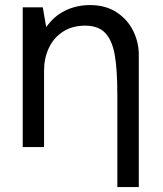

<svg xmlns="http://www.w3.org/2000/svg" viewBox="-20 -579 640 756"><path d="M315 -478Q264 -478 227.5 -454Q191 -430 172.2 -389.8Q153.5 -349.5 153.5 -302V0H69.5V-151V-288V-550H148.5L162 -472Q191.5 -515 236.2 -537Q281 -559 334.5 -559Q396.5 -559 439.8 -530.2Q483 -501.5 504.8 -456.8Q526.5 -412 526.5 -364V157.5H442V-206Q442 -304 432 -361.8Q422 -419.5 394.8 -448.8Q367.5 -478 315 -478Z"/></svg>

Font: JuliaMono
Style: Regular
Weight: 400
Monospace: yes
Designer: cormullion
Foundry: corm
Version: Version 0.055; ttfautohint (v1.8.4)